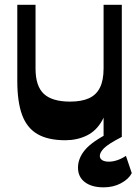

<svg xmlns="http://www.w3.org/2000/svg" viewBox="-20 -574 588 805"><path d="M253.8 14Q181.5 14 137.1 -11.8Q92.8 -37.5 72.6 -92.3Q52.5 -147 52.5 -234.8V-554H129V-286.5Q129 -212.7 163.9 -180.4Q198.7 -148 274 -148Q321.7 -148 352.8 -162Q383.8 -176 399 -206.6Q414.3 -237.2 414.3 -287.2L432.8 -185Q432.8 -112.5 408.3 -68.8Q383.8 -25 343.3 -5.5Q302.8 14 253.8 14ZM414.3 0V-554H490.7V0ZM414.3 211.5Q364.8 211.5 335.9 189.7Q307 168 307 128.8Q307 89.8 336.3 54.6Q365.5 19.5 442.5 -19.7L490.7 0Q432.7 30 415.6 47.8Q398.5 65.5 398.5 79.8Q398.5 90.5 408.1 97.1Q417.7 103.8 436.7 103.8Q453.2 103.8 471.9 97.5Q490.5 91.3 508 79.5L532.5 152Q519.5 177 487.4 194.2Q455.2 211.5 414.3 211.5Z"/></svg>

Font: Savate ExtraLight
Style: Regular
Weight: 200
Designer: Max Esnée
Foundry: Plomb Type
Version: Version 2.000